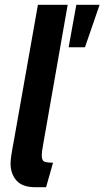

<svg xmlns="http://www.w3.org/2000/svg" viewBox="-20 -770 435 800"><path d="M127 10Q73 10 48.5 -18Q24 -46 24 -89Q24 -101 27 -122Q30 -143 38 -185L138 -750H262L161 -175Q157 -154 155.5 -142Q154 -130 154 -123Q154 -100 166.5 -96Q179 -92 201 -92L172 10ZM266 -573 298 -750H395L334 -573Z"/></svg>

Font: Cabin VF Beta
Style: Italic
Weight: 400
Italic angle: -7°
Designer: Pablo Impallari
Foundry: Pablo Impallari. http://www.impallari.com Igino Marini. http://www.ikern.com
Version: Version 2.300